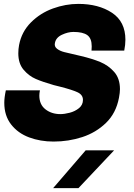

<svg xmlns="http://www.w3.org/2000/svg" viewBox="-20 -710 689 986"><path d="M2 -182Q2 -209 10 -246H185Q182 -231 182 -219Q182 -173 213.5 -148.5Q245 -124 290 -124Q311 -124 338 -131Q365 -138 385.5 -154.5Q406 -171 406 -197Q406 -223 378.5 -236Q351 -249 288 -265L256 -273Q200 -289 164 -304.5Q128 -320 101 -352Q74 -384 74 -436Q74 -458 78 -479Q91 -547 139 -595Q187 -643 252 -666.5Q317 -690 382 -690Q486 -690 555 -644.5Q624 -599 624 -506Q624 -480 618 -450H450Q451 -458 451 -472Q451 -513 428.5 -529.5Q406 -546 357 -546Q329 -546 298 -531.5Q267 -517 262 -489Q258 -471 273 -459.5Q288 -448 310 -442.5Q332 -437 393 -423Q453 -409 495 -391.5Q537 -374 566.5 -340.5Q596 -307 596 -252Q596 -235 591 -208Q576 -129 524.5 -79Q473 -29 402.5 -6Q332 17 255 17Q187 17 129.5 -4.5Q72 -26 37 -71Q2 -116 2 -182ZM420 62H566L383 256H253Z"/></svg>

Font: Teachers ExtraBold
Style: Italic
Weight: 800
Designer: Alfredo Marco Pradil & Chank Diesel
Version: Version 0.009